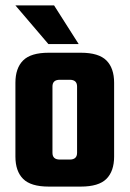

<svg xmlns="http://www.w3.org/2000/svg" viewBox="-20 -690 479 710"><path d="M160 -495H279Q345 -495 373.5 -466.5Q402 -438 402 -384V-111Q402 -57 373.5 -28.5Q345 0 279 0H160Q94 0 65.5 -28.5Q37 -57 37 -111V-384Q37 -438 65.5 -466.5Q94 -495 160 -495ZM265 -125V-370Q265 -395 238 -395H201Q174 -395 174 -370V-125Q174 -100 201 -100H238Q265 -100 265 -125ZM271 -527H159L37 -670H180Z"/></svg>

Font: Teko SemiBold
Style: Regular
Weight: 600
Designer: Manushi Parikh, Jonny Pinhorn
Foundry: Indian Type Foundry
Version: Version 1.106;PS 1.0;hotconv 1.0.78;makeotf.lib2.5.61930; tt